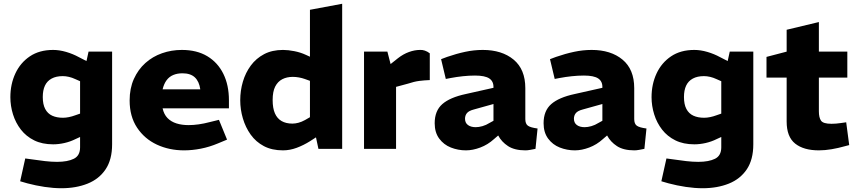

<svg xmlns="http://www.w3.org/2000/svg" viewBox="-20 -790 4542 1019"><path d="M306 209Q264 209 217 202Q170 195 125 183L87 172L114 51L151 56Q184 61 218.5 65Q253 69 283 69Q339 69 372 52.5Q405 36 405 -8V-63L381 -52Q353 -38 322 -31Q291 -24 262 -24Q204 -24 161.5 -45Q119 -66 91 -102Q63 -138 49 -183Q35 -228 35 -274Q35 -343 61.5 -400Q88 -457 138.5 -491Q189 -525 262 -525Q295 -525 331 -514.5Q367 -504 398 -487L439 -466L450 -516H575V-24Q575 57 540.5 108.5Q506 160 445 184.5Q384 209 306 209ZM207 -275Q207 -236 220 -211.5Q233 -187 257 -176Q281 -165 314 -165Q329 -165 346 -168.5Q363 -172 379 -178L405 -187V-359L380 -370Q363 -378 346 -382Q329 -386 313 -386Q278 -386 254 -373Q230 -360 218.5 -335.5Q207 -311 207 -275Z M957 8Q878 8 812.5 -22.5Q747 -53 707.5 -112.5Q668 -172 668 -257Q668 -321 690.5 -371Q713 -421 751.5 -455.5Q790 -490 840 -507.5Q890 -525 945 -525Q1025 -525 1080.5 -491.5Q1136 -458 1165.5 -398Q1195 -338 1195 -258V-215H843Q850 -183 869 -163.5Q888 -144 916.5 -135Q945 -126 981 -126Q1006 -126 1034.5 -130Q1063 -134 1093 -142L1142 -154L1185 -49L1137 -29Q1092 -10 1046 -1Q1000 8 957 8ZM843 -316H1043Q1037 -358 1014 -379.5Q991 -401 948 -401Q921 -401 899.5 -392Q878 -383 864 -364Q850 -345 843 -316Z M1482 8Q1423 8 1380.5 -14.5Q1338 -37 1310.5 -75.5Q1283 -114 1269 -161.5Q1255 -209 1255 -258Q1255 -309 1269 -356.5Q1283 -404 1311 -442Q1339 -480 1381.5 -502.5Q1424 -525 1482 -525Q1509 -525 1542 -518.5Q1575 -512 1603 -499L1625 -489V-738L1796 -770V0H1670L1657 -61L1626 -41Q1591 -19 1554.5 -5.5Q1518 8 1482 8ZM1427 -259Q1427 -216 1439 -188.5Q1451 -161 1474.5 -147.5Q1498 -134 1532 -134Q1547 -134 1564 -138.5Q1581 -143 1599 -153L1625 -168V-361L1597 -371Q1583 -376 1566.5 -379Q1550 -382 1534 -382Q1502 -382 1478 -369.5Q1454 -357 1440.5 -330.5Q1427 -304 1427 -259Z M1912 0V-516H2036L2053 -450L2092 -481Q2120 -503 2150.5 -514Q2181 -525 2209 -525Q2221 -526 2234.5 -521.5Q2248 -517 2261 -507V-365Q2232 -364 2205 -360.5Q2178 -357 2145 -346L2082 -329V0Z M2453 8Q2411 8 2373 -7Q2335 -22 2311 -54.5Q2287 -87 2287 -136Q2287 -202 2327.5 -237.5Q2368 -273 2452 -291L2599 -324V-326Q2600 -358 2577 -373.5Q2554 -389 2501 -389Q2470 -389 2437 -385.5Q2404 -382 2372 -376L2346 -371L2321 -476L2353 -488Q2402 -505 2449 -515Q2496 -525 2542 -525Q2644 -525 2706 -473.5Q2768 -422 2768 -322V-158Q2768 -133 2781.5 -123Q2795 -113 2833 -108L2822 0Q2808 3 2793.5 5.5Q2779 8 2769 8Q2711 8 2676.5 -14.5Q2642 -37 2624 -71L2602 -52Q2569 -22 2529 -7Q2489 8 2453 8ZM2505 -115Q2521 -115 2540.5 -120.5Q2560 -126 2579 -138L2599 -149V-238L2495 -209Q2468 -202 2458 -189.5Q2448 -177 2448 -160Q2448 -138 2463.5 -126.5Q2479 -115 2505 -115Z M3031 8Q2989 8 2951 -7Q2913 -22 2889 -54.5Q2865 -87 2865 -136Q2865 -202 2905.5 -237.5Q2946 -273 3030 -291L3177 -324V-326Q3178 -358 3155 -373.5Q3132 -389 3079 -389Q3048 -389 3015 -385.5Q2982 -382 2950 -376L2924 -371L2899 -476L2931 -488Q2980 -505 3027 -515Q3074 -525 3120 -525Q3222 -525 3284 -473.5Q3346 -422 3346 -322V-158Q3346 -133 3359.5 -123Q3373 -113 3411 -108L3400 0Q3386 3 3371.5 5.5Q3357 8 3347 8Q3289 8 3254.5 -14.5Q3220 -37 3202 -71L3180 -52Q3147 -22 3107 -7Q3067 8 3031 8ZM3083 -115Q3099 -115 3118.5 -120.5Q3138 -126 3157 -138L3177 -149V-238L3073 -209Q3046 -202 3036 -189.5Q3026 -177 3026 -160Q3026 -138 3041.5 -126.5Q3057 -115 3083 -115Z M3709 209Q3667 209 3620 202Q3573 195 3528 183L3490 172L3517 51L3554 56Q3587 61 3621.5 65Q3656 69 3686 69Q3742 69 3775 52.5Q3808 36 3808 -8V-63L3784 -52Q3756 -38 3725 -31Q3694 -24 3665 -24Q3607 -24 3564.5 -45Q3522 -66 3494 -102Q3466 -138 3452 -183Q3438 -228 3438 -274Q3438 -343 3464.5 -400Q3491 -457 3541.5 -491Q3592 -525 3665 -525Q3698 -525 3734 -514.5Q3770 -504 3801 -487L3842 -466L3853 -516H3978V-24Q3978 57 3943.5 108.5Q3909 160 3848 184.5Q3787 209 3709 209ZM3610 -275Q3610 -236 3623 -211.5Q3636 -187 3660 -176Q3684 -165 3717 -165Q3732 -165 3749 -168.5Q3766 -172 3782 -178L3808 -187V-359L3783 -370Q3766 -378 3749 -382Q3732 -386 3716 -386Q3681 -386 3657 -373Q3633 -360 3621.5 -335.5Q3610 -311 3610 -275Z M4326 8Q4245 8 4200 -28Q4155 -64 4155 -145V-378H4048V-488L4155 -516V-632L4326 -673V-516H4477V-378H4326V-199Q4326 -166 4337.5 -149.5Q4349 -133 4393 -133Q4405 -133 4417 -134Q4429 -135 4443 -137L4471 -141L4487 -20L4464 -14Q4429 -4 4393.5 2Q4358 8 4326 8Z"/></svg>

Font: REM Medium
Style: Bold
Weight: 700
Version: Version 1.005;gftools[0.9.28]